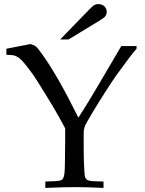

<svg xmlns="http://www.w3.org/2000/svg" viewBox="-20 -919 707 939"><path d="M11.2 -650.9V-680.7L128.9 -703.6Q139.6 -700.2 145.5 -697.8Q151.4 -695.3 156.7 -690.7Q162.1 -686 168.5 -677.5Q174.8 -668.9 186.5 -653.3Q203.6 -629.9 223.4 -598.6Q243.2 -567.4 266.6 -526.9Q312 -447.3 363.3 -343.8Q389.6 -383.8 415.5 -426.5Q441.4 -469.2 469.2 -516.6L573.2 -693.8H647.9V-680.7Q621.1 -650.9 549.3 -551.3Q541.5 -540.5 527.6 -519.5Q513.7 -498.5 497.3 -472.9Q481 -447.3 463.6 -419.7Q446.3 -392.1 431.9 -367.9Q417.5 -343.8 407.2 -325.4Q397 -307.1 394.5 -300.3Q389.2 -283.2 389.2 -271.5V-233.9Q389.2 -207.5 389.4 -177.5Q389.6 -147.5 390.6 -120.8Q391.6 -94.2 393.1 -74.5Q394.5 -54.7 397.5 -49.3Q400.4 -44.9 403.3 -41.5Q406.2 -38.1 414.6 -35.9Q422.9 -33.7 439.2 -32.7Q455.6 -31.7 486.3 -31.2V0Q446.3 -2 412.1 -2.9Q377.9 -3.9 348.6 -3.9Q320.8 -3.9 284.2 -2.9Q247.6 -2 201.7 0V-31.2Q232.4 -31.7 249 -33Q265.6 -34.2 273.7 -36.1Q281.7 -38.1 284.2 -41Q286.6 -43.9 289.1 -47.9Q295.4 -57.6 296.9 -95.2Q297.4 -100.6 297.6 -134.8Q297.9 -168.9 298.8 -233.9V-291Q295.9 -297.4 287.1 -313.2Q278.3 -329.1 267.8 -347.9Q257.3 -366.7 246.6 -385Q235.8 -403.3 229 -414.6L196.8 -467.3Q159.7 -527.8 140.1 -556.2Q111.8 -595.7 92.5 -617.4Q73.2 -639.2 54.2 -646Q41.5 -650.9 11.2 -650.9ZM315.4 -726.1H274.4L414.6 -870.6Q423.8 -879.9 429.9 -885.5Q436 -891.1 441.2 -894Q446.3 -897 450.9 -897.9Q455.6 -898.9 461.4 -898.9Q479.5 -898.9 490.7 -887.9Q502 -877 502 -860.4Q502 -850.1 495.6 -840.8Q489.3 -831.5 467.3 -818.4Z"/></svg>

Font: XB Kayhan
Style: Regular
Weight: 400
Designer: Behnam
Foundry: Irmug
Version: Version 7.300 2009